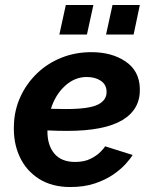

<svg xmlns="http://www.w3.org/2000/svg" viewBox="-20 -743 615 773"><path d="M263 10Q189 10 137 -23Q85 -56 59 -112.5Q33 -169 36 -240Q38 -301 62.5 -354Q87 -407 129 -447.5Q171 -488 227 -510.5Q283 -533 348 -533Q430 -533 485.5 -495.5Q541 -458 543 -387Q546 -304 473.5 -260Q401 -216 250 -216Q211 -216 171 -218Q170 -159 198.5 -125Q227 -91 282 -91Q319 -91 344 -103.5Q369 -116 384 -131Q399 -146 403 -154L514 -119Q505 -104 485.5 -82.5Q466 -61 435.5 -40Q405 -19 362 -4.5Q319 10 263 10ZM329 -433Q281 -433 242 -397.5Q203 -362 185 -305Q215 -304 245 -304Q340 -304 375.5 -322.5Q411 -341 409 -376Q408 -403 385.5 -418Q363 -433 329 -433ZM219 -604 245 -723H356L330 -604ZM407 -604 433 -723H543L518 -604Z"/></svg>

Font: Raleway
Style: Bold Italic
Weight: 700
Italic angle: -12°
Designer: Matt McInerney, Pablo Impallari, Rodrigo Fuenzalida
Foundry: Matt McInerney, Pablo Impallari, Rodrigo Fuenzalida
Version: Version 4.101;RELEASE